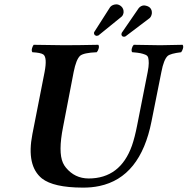

<svg xmlns="http://www.w3.org/2000/svg" viewBox="-20 -853 863 883"><path d="M318.8 -522 270 -269Q247.1 -153.8 269.5 -104Q275.4 -91.3 283.2 -82Q323.7 -32.7 387.2 -32.2Q533.2 -32.2 586.9 -183.6Q600.1 -221.7 610.8 -276.9L659.2 -522Q664.1 -546.9 664.1 -562.5Q664.1 -578.1 661.6 -587.6Q659.2 -597.2 648.2 -601.6Q637.2 -606 625.5 -608.4Q613.8 -610.8 589.4 -612.8H587.9Q581.1 -621.1 590.3 -640.6Q592.8 -645 595.2 -647Q691.9 -645 716.8 -645Q728.5 -645 819.8 -647Q826.7 -638.7 817.4 -619.6Q814.9 -615.2 813 -612.8Q764.2 -606.9 751 -595.7Q732.9 -578.6 722.2 -522L676.8 -294.9Q626 -37.6 437.5 2.4Q400.9 10.3 358.9 9.8Q226.1 9.3 172.9 -32.2Q100.6 -90.8 128.9 -235.8L185.1 -522Q197.8 -588.9 179.2 -602.5Q167 -610.8 128.9 -612.8Q122.1 -621.1 130.9 -640.6Q133.3 -645 134.8 -647Q231.4 -645 274.9 -645Q338.9 -645 432.1 -647Q439 -638.7 429.7 -619.6Q427.2 -615.2 424.8 -612.8Q364.7 -610.4 348.1 -596.2Q330.1 -579.1 318.8 -522ZM669.4 -817.9Q680.2 -807.1 678.2 -790Q675.8 -776.9 668.5 -770L557.6 -686Q554.2 -684.1 550.3 -684.1Q540.5 -684.1 538.6 -693.4Q538.6 -695.8 538.6 -696.8Q539.6 -700.7 540 -702.1L618.2 -815.9Q628.4 -827.6 642.6 -828.1Q659.2 -826.7 669.4 -817.9ZM537.1 -824.2Q549.8 -813 548.3 -794.9Q545.9 -781.7 538.6 -775.9L432.6 -689.9Q426.3 -688 424.3 -688Q421.4 -688.5 416.5 -690.9Q411.6 -696.3 412.1 -702.1Q413.1 -705.1 413.6 -706.1L486.8 -820.8Q497.1 -832.5 515.6 -833Q527.3 -832.5 537.1 -824.2Z"/></svg>

Font: Linux Libertine Capitals O
Style: Bold Italic Samll Caps
Weight: 400
Italic angle: -12°
Designer: Philipp H. Poll
Foundry: Philipp H. Poll
Version: Version 5.0.4